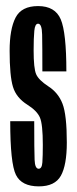

<svg xmlns="http://www.w3.org/2000/svg" viewBox="-20 -626 260 648"><path d="M111 3Q165.5 3 185.5 -33Q205.5 -69 205.5 -145Q205.5 -238 191 -275.8Q176.5 -313.5 142.5 -335Q110.5 -356 102 -375.5Q93.5 -395 93.5 -456Q93.5 -497.5 95.8 -521.8Q98 -546 108.5 -546Q121.5 -546 122.2 -509Q123 -472 123 -385H204Q204 -516 185 -560.8Q166 -605.5 108.5 -605.5Q52.5 -605.5 32.5 -566.5Q12.5 -527.5 12.5 -454.5Q12.5 -369.5 23.8 -332.8Q35 -296 72.5 -272.5Q105 -252 114.8 -229.2Q124.5 -206.5 124.5 -137Q124.5 -100 123 -78.2Q121.5 -56.5 110.5 -56.5Q98 -56.5 96.8 -86.5Q95.5 -116.5 95.5 -217H14.5Q14.5 -74.5 33.8 -35.8Q53 3 111 3Z"/></svg>

Font: Anybody UltraCondensed
Style: Regular
Weight: 400
Width: 1
Version: Version 1.113;gftools[0.9.25]